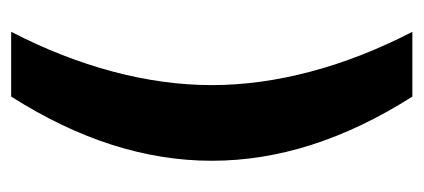

<svg xmlns="http://www.w3.org/2000/svg" viewBox="-222 -518 740 335"><g transform="rotate(90 147.5 -350.0)"><path d="M35 0H148C223 -118 260 -234 260 -350C260 -466 223 -582 148 -700H35C96 -582 128 -462 128 -350C128 -238 96 -118 35 0Z"/></g></svg>

Font: Jakob Semi-Condensed
Style: Regular
Weight: 400
Width: 4
Designer: Alan Madić
Foundry: X Cicéro
Version: Version 1.000;Glyphs 3.1.2 (3151)